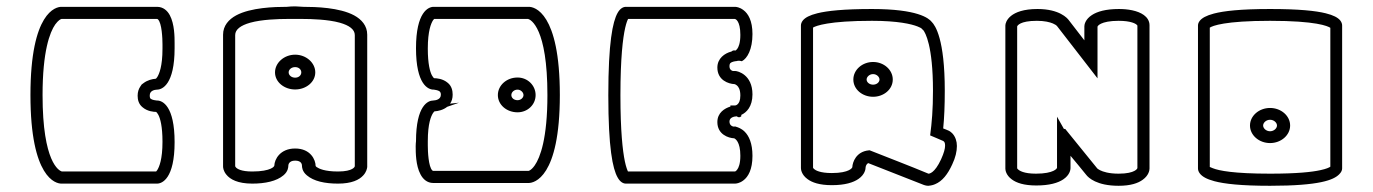

<svg xmlns="http://www.w3.org/2000/svg" viewBox="-20 -554 4418 618"><path d="M78 -248C78 19.9 160.4 37 177.5 37H485.5C502.1 37 542 20.5 542 -96.3C542 -212.8 503.4 -230.5 485.5 -230.5H484.5C481.8 -230.5 469.7 -232.3 465 -236.1C463 -238.3 462 -240.1 462 -247C462 -262.3 477.5 -265.1 485.5 -265.5C502.1 -265.5 542 -282 542 -398.8V-414V-415C542 -434.5 541.9 -476.5 526.6 -505C518.8 -519.6 505.4 -532 485.5 -532H177.5C160.5 -532 78 -515.9 78 -248ZM157.8 -475.3C168.3 -489.5 175 -492.2 178 -493H485.5C486.3 -493 487 -492.9 488.4 -491.6C501 -480 503 -429.9 503 -411.6V-397.3C503 -340.2 492.4 -315.8 486.1 -305.8C484.3 -303.3 483 -301.8 482.2 -300.9C481.9 -300.9 481.6 -300.8 481.4 -300.7L480.8 -300.5C469.8 -299.7 454.2 -295.9 441.9 -286.4L436 -282L431.9 -275.9C426.5 -268.2 423 -258.4 423 -245.8C423 -232.5 426.6 -219 438.2 -209.3C454.4 -195 475.3 -193.9 482.5 -193.8C484 -192.7 486.6 -190.2 489.7 -184.3C495.8 -172.6 503 -147.6 503 -97.6C503 -40.6 492.4 -16.4 486.1 -6.4C484.4 -4 483.3 -2.7 482.5 -2H179C170.4 -4.6 117 -30.5 117 -248C117 -388.5 140.1 -450 157.8 -475.3Z M909.1 -321C909.1 -329.9 917.8 -338 930 -338C941.8 -338 949.8 -330.3 949.8 -321C949.8 -311.7 941.8 -304 930 -304C917.8 -304 909.1 -312.1 909.1 -321ZM865.2 -321C865.2 -289.7 895.1 -266 930 -266C964.9 -266 994.8 -289.7 994.8 -321C994.8 -351.9 965.5 -378 930 -378C894.5 -378 865.2 -351.9 865.2 -321ZM998.8 -16.5C996.8 -18.3 996.1 -19.5 995.9 -20C995.9 -38.5 980.5 -76 930 -76C881.8 -76 863.6 -41.3 863 -21C862.5 -19.1 860.6 -15.3 851.1 -11C841.2 -6.5 822.6 -2 792 -2C756.4 -2 743.8 -10.4 739.5 -15C738.1 -16.6 737.1 -18.2 737 -18.7V-441.1C737 -459.1 754.5 -472.2 785.3 -480.9C822.7 -491.4 876.5 -493 904.7 -493H954.2C982.4 -493 1036.2 -491.4 1073.7 -480.9C1104.5 -472.2 1122 -459.1 1122 -441.1V-19.2C1121.6 -17.3 1120.2 -13.8 1113.2 -10C1106.2 -6.1 1092.7 -2 1068 -2C1025 -2 1006.7 -11 998.8 -16.5ZM698 -18C698 -14.7 698.9 -3.6 708.5 8C720.7 23.3 745.2 37 792 37C833.4 37 870.3 29.2 892.4 10.3C907.7 -2.3 908 -17 908 -20C908 -20 908 -20.1 908 -20.3C908 -22.5 908.9 -37 930 -37C951.1 -37 952 -24 952 -20C952 -17 952.3 -2.3 967.6 10.3C989.6 29.2 1025.5 37 1068 37C1111.9 37 1136.1 25 1149 10.8C1159.5 -0.4 1161.3 -11.4 1162 -16.4V-442.3C1162 -471.4 1143.7 -491.6 1119.9 -504.5C1072.8 -529.9 996.1 -532 956.7 -532C947.9 -532.5 939.1 -533 930.3 -533.5H930C921 -533.5 912 -533 903 -532C863.5 -532 787 -529.8 740.1 -504.5C716.3 -491.6 698 -471.4 698 -442.3Z M1681.5 35C1698.3 35 1782 19.1 1782 -248C1782 -514.9 1699.6 -532 1682.5 -532H1375.5C1358.9 -532 1319 -515.5 1319 -398.8C1319 -282.1 1357.9 -265.5 1375.5 -265.5H1376.5C1377.2 -265.3 1390.1 -263.9 1395 -259.9C1397.8 -256.9 1399 -254.8 1399 -249C1399 -233.9 1382.9 -230.9 1374.5 -230.5C1358 -230.5 1319.1 -215 1319 -99.3C1318.6 -95.2 1318 -90.6 1318 -83.6V-82.6C1318 -63.2 1318.1 -21.4 1333.4 7C1341.2 22.2 1354.6 35 1374.5 35ZM1357 -99.7C1357 -156.9 1367.5 -180.2 1373.9 -190.3C1375.7 -192.8 1377 -194.3 1377.8 -195.2C1378.1 -195.2 1378.4 -195.3 1378.6 -195.4L1379.1 -195.6C1390.4 -196.4 1406.9 -200.1 1419.4 -210.2L1457.4 -223.4L1428.7 -220.3C1433.8 -227.7 1437 -237.2 1437 -249.4C1437 -262.5 1433.7 -276.9 1421.8 -286.9C1405.5 -301.2 1384.3 -302.3 1377.3 -302.3C1375.8 -303.3 1373.3 -305.7 1370.2 -311.5C1364.2 -322.9 1357 -347.6 1357 -397.7C1357 -454.6 1367.5 -478.9 1373.9 -488.9C1375.6 -491.1 1376.7 -492.3 1377.4 -493H1680C1688.6 -490.4 1742 -464.5 1742 -248.1C1742 -108.4 1718.8 -46.9 1701.1 -21.6C1695.1 -13 1690 -8.7 1686.6 -6.5C1683.6 -4.4 1681.8 -4.1 1681.4 -4H1374.5C1373.7 -4 1373 -4.1 1371.6 -5.4C1359 -17.1 1357 -67.2 1357 -85.5ZM1582.5 -248C1582.5 -216.8 1610.7 -192.5 1645.9 -192.5C1678 -192.5 1704 -216.8 1704 -248C1704 -279 1678.4 -304.5 1645.9 -304.5C1610.2 -304.5 1582.5 -278.9 1582.5 -248ZM1625.9 -248C1625.9 -257.1 1634.4 -265.5 1645.9 -265.5C1655.9 -265.5 1665 -256.9 1665 -248C1665 -239.5 1656.5 -231.5 1645.9 -231.5C1633.7 -231.5 1625.9 -239.3 1625.9 -248Z M2331 -211C2312.5 -205.4 2289 -191.3 2289 -161.1C2289 -121.4 2324.4 -109.6 2343.2 -108.8C2346.4 -107.3 2363 -98.5 2363 -52.7C2363 -26.6 2357.3 -13.9 2352.9 -8.2C2348.6 -2.3 2346 -2 2345.4 -2C2345.3 -2 2345.3 -2 2345.3 -2L2001.3 -2C1999 -6.7 1995.1 -16.5 1991.2 -34.9C1984.2 -69 1977 -132.2 1977 -247C1977 -368.1 1984.9 -431.7 1992.3 -464.3C1996.1 -481 1999.6 -489.2 2001.7 -493H2345C2346.5 -492.8 2350.5 -491.8 2354.7 -484.8C2358.7 -478.2 2363 -465.3 2363 -441.8C2363 -415.3 2357.3 -402.4 2352.9 -396.6C2350.4 -393.3 2348.4 -391.8 2347.1 -391.2C2345.9 -391.5 2344.7 -391.8 2343.2 -391.8C2339.2 -391.8 2336.1 -389.9 2334.2 -388.1C2312.7 -382.7 2289 -366.2 2289 -336.5C2289 -295.7 2325.3 -283.9 2344 -283.3C2345.6 -282.9 2348.8 -281.8 2352.1 -278.9C2356.9 -274.8 2363 -266.2 2363 -246.5C2363 -229.8 2358.3 -222.4 2354.6 -218.9C2350.4 -214.8 2346.9 -214.5 2345.8 -214.5C2345.6 -214.5 2345.5 -214.5 2345.5 -214.5H2331ZM2345.6 -397C2345.6 -397 2345.5 -397 2345.4 -397ZM2377.1 -130C2366.5 -140.6 2355.1 -144.1 2350.8 -145.5C2348.8 -146.1 2347 -146.7 2345 -147.3L2343.6 -146.2C2339 -146.5 2328 -149.1 2328 -162.9C2328 -176.3 2343.2 -179.2 2351.5 -179.6C2356.3 -175.5 2361.2 -175.5 2366 -179.6V-184.2C2382.8 -191.8 2402 -210.9 2402 -250.1C2402 -314.2 2354.2 -325.5 2346.5 -325.5H2338.8C2333.6 -327 2328 -330.8 2328 -340.9C2328 -346.6 2329.5 -349.6 2331.3 -351.3C2335.3 -355.1 2346 -357.1 2350.5 -357.3C2355.7 -358.9 2360.8 -358.9 2366 -357.3L2368 -357C2385.4 -366.1 2402 -395.1 2402 -444.4C2402 -487.7 2388.1 -510.4 2372.7 -521.7C2360.5 -531.1 2349 -532 2345.5 -532H1994.5C1985.6 -532 1975.6 -526.4 1967.7 -512.1C1952.1 -484 1938 -417.4 1938 -247.4C1938 -77.4 1952.1 -11.2 1967.7 16.7C1975.6 31.4 1985.7 37 1994.5 37H2345.5C2349 37 2360.5 36.1 2372.7 26.7C2388.1 15.2 2402 -8.1 2402 -52.3C2402 -93.1 2390.5 -116.6 2377.1 -130Z M2769.4 -298C2769.4 -306.5 2778.5 -315.5 2790.2 -315.5C2801.9 -315.5 2810.9 -306.5 2810.9 -298C2810.9 -289.8 2802.5 -281.5 2790.2 -281.5C2777.9 -281.5 2769.4 -289.8 2769.4 -298ZM2726.7 -298C2726.7 -266.4 2755.8 -242.5 2790.2 -242.5C2824.6 -242.5 2853.6 -266.4 2853.6 -298C2853.6 -329.3 2825 -354.5 2790.2 -354.5C2755.4 -354.5 2726.7 -329.3 2726.7 -298ZM2968.4 5C2907 -20.6 2843 -44.9 2779 -70.3L2776.2 -70C2735.9 -66.1 2724.1 -32.2 2723.4 -16C2722.9 -14.2 2720.8 -10.3 2712 -6C2702.9 -1.5 2685.9 3 2657.5 3C2619.2 3 2604.8 -5.8 2599.6 -10.5C2597.8 -12.6 2597.2 -13.6 2597 -14.1V-465.3C2606.4 -470.8 2646.7 -487 2786.8 -487C2869.7 -487 2913.4 -476.6 2932.9 -469C2952 -461 2943 -463.4 2951.9 -456.8C2957.8 -449.4 2983 -408.3 2983 -261.9C2983 -201.3 2979.4 -159.6 2973.9 -118.2C2988.4 -112.5 3001.7 -106 3016.2 -100.1C3020.4 -97.2 3022 -93.9 3022 -84.9C3022 -76.2 3018.7 -62.3 3009.1 -41.2C2988 4.5 2970.8 5 2968.5 5C2968.5 5 2968.4 5 2968.4 5ZM2596.9 -5.2 2596.9 -5C2596.9 -5 2596.9 -5.1 2596.9 -5.2ZM3056.4 -106.1C3050.1 -124.1 3038 -131.3 3034 -133.2C3028.2 -136 3021.9 -138.1 3015.9 -140.6C3019.3 -174 3021 -214.5 3021 -262.1C3021 -428 2990.6 -471.8 2979 -483.5C2969.4 -495.6 2933.2 -525 2786.8 -525C2695.4 -525 2642.7 -519.2 2610.8 -511.3C2585.5 -505 2571.8 -497.3 2564.4 -488.4C2559.6 -482.6 2558 -476.5 2558 -471.8V-12.8C2558 -8.4 2559.9 8.3 2578.7 22.1C2593.6 33.5 2617.9 42 2657.5 42C2699.8 42 2726.7 33.4 2743.1 22C2764 7.7 2766.1 -9.9 2766.1 -14.5C2766.1 -15.2 2766.4 -24.5 2774.6 -29L2954.1 41.5C2957.9 42.5 2961.4 44 2968.4 44C2969.4 44.1 2981.8 42.7 2989.7 38.9C3013.1 29.3 3030.5 6.9 3044.9 -24.6C3055.5 -46.9 3060 -66.7 3060 -84.1C3060 -92 3058.8 -99.2 3056.4 -106.1Z M3470.3 -424.2 3419.8 -489.6C3415.7 -495.1 3390.5 -525 3319.5 -525C3230.2 -525 3216 -483.7 3216 -471.9V-11.2C3216 -6.8 3217.9 9.8 3236.8 23.5C3251.7 34.6 3275.9 43 3315.5 43C3358.2 43 3385.4 34.7 3402.2 23.5C3423.4 9.5 3425.7 -7.8 3425.7 -12.5V-52.6C3442.6 -32.2 3459.7 -11.9 3476.2 8.7C3483.4 18.1 3510 44 3580.5 44C3619.3 44 3643.4 35.6 3658.4 24.4C3677.3 10.8 3680 -5.8 3680 -11.2V-472.8C3680 -486.9 3672.3 -498 3661.8 -505.6C3641.2 -520.5 3608.9 -525 3581.5 -525C3538.9 -525 3511.5 -516.7 3494.6 -505.6C3473.1 -491.7 3470.3 -474.6 3470.3 -469.5ZM3641.1 -480.9C3641.1 -480.9 3641.1 -480.9 3641.1 -480.9C3641.1 -480.9 3641.1 -480.9 3641.1 -480.9ZM3639.1 -473.9C3639.8 -473.2 3640.9 -472 3641 -471.8V-13.1C3640.5 -11.3 3638.8 -7.8 3631.2 -3.8C3623.2 0.5 3607.9 5 3580.5 5C3549.1 5 3530.4 -1.2 3520.7 -6.1C3514.8 -9 3512.4 -11.3 3511.7 -12L3408.7 -139H3404.5C3397.1 -152.1 3389.7 -165.3 3382.3 -178.4V-13.9C3381.7 -12.1 3379.4 -8.2 3370.5 -4C3361.1 0.5 3343.5 5 3314.5 5C3275.4 5 3261.2 -4.5 3256.3 -9.3C3254.8 -10.8 3254.2 -11.7 3254 -12.1V-469C3254.7 -470.8 3261.8 -487 3317.5 -487C3342.4 -487 3359 -482.7 3369 -478.5C3376 -475.4 3380.2 -472.9 3383 -469.2C3426.2 -413.4 3469.4 -357.7 3512.6 -301.9V-468.1C3513.2 -469.9 3515.5 -473.8 3524.3 -478C3533.8 -482.5 3551.4 -487 3580.5 -487C3620.9 -487 3636 -477.4 3639.1 -473.9Z M4045.7 -150C4045.7 -159.3 4055.8 -168.5 4068 -168.5C4080.2 -168.5 4090.3 -159.3 4090.3 -150C4090.3 -140.7 4080.2 -131.5 4068 -131.5C4055.8 -131.5 4045.7 -140.7 4045.7 -150ZM4003.4 -150C4003.4 -118.7 4032.6 -93.5 4068 -93.5C4103.4 -93.5 4132.6 -118.7 4132.6 -150C4132.6 -181.3 4103.4 -206.5 4068 -206.5C4032.6 -206.5 4003.4 -181.3 4003.4 -150ZM3884.1 -12.4C3879.2 -14.4 3875.6 -15.7 3874 -16.6V-465C3882.6 -470.9 3922.4 -487 4068 -487C4216.7 -487 4253.7 -470 4262 -464.5V-17.4C4258.6 -15 4249.6 -10.4 4229.9 -6.3C4203 -0.3 4154.1 5 4068 5C3950.3 5 3903.4 -4.8 3884.1 -12.4ZM4290.3 7.3C4297.1 0.8 4300 -5.9 4300 -11.8V-471.9C4300 -476.6 4298.4 -482.7 4293.6 -488.5C4286.1 -497.4 4272.4 -505 4246.9 -511.3C4214.8 -519.2 4161.4 -525 4068 -525C3972.6 -525 3919.1 -518.7 3887.3 -510.4C3861.9 -503.7 3848.8 -495.8 3841.8 -487.1C3837.3 -481.6 3836 -475.9 3836 -471.9V-11.9C3836 -7.2 3837.5 -1.1 3842.3 4.8C3849.7 14.2 3863.5 22.5 3889 29.3C3921.1 37.8 3974.5 44 4068 44C4227.8 44 4272.6 25.1 4290.3 7.3Z"/></svg>

Font: Platiipus Bold
Style: Bold
Weight: 400
Version: Version 001.000